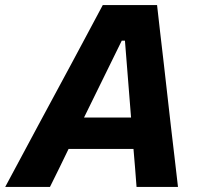

<svg xmlns="http://www.w3.org/2000/svg" viewBox="-52 -733 792 753"><path d="M-31.5 0Q-0.5 -58 33.8 -121.8Q68 -185.5 99 -243.5L230.5 -487.5Q264 -550.5 292.8 -604Q321.5 -657.5 351 -713H564Q570 -658 576.2 -605.2Q582.5 -552.5 590 -487L618 -240Q625 -182 632.2 -119.2Q639.5 -56.5 646 0H483.5Q481 -36 477.8 -73.8Q474.5 -111.5 471.5 -149H217Q199 -111.5 180.5 -73.8Q162 -36 144 0ZM425.5 -573.5 277.5 -272H462L438 -573.5Z"/></svg>

Font: Commissioner
Style: Bold Italic
Weight: 700
Italic angle: -12°
Designer: Kostas Bartsokas
Foundry: Kostas Bartsokas
Version: Version 1.000; ttfautohint (v1.8.3)